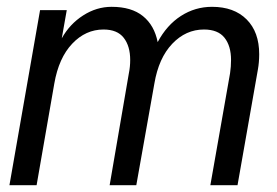

<svg xmlns="http://www.w3.org/2000/svg" viewBox="-20 -546 818 566"><path d="M680.2 0H600.1L658.2 -330.1Q661.1 -349.6 661.1 -369.1Q661.1 -410.6 641.8 -434.8Q622.6 -459 581.1 -459Q527.8 -459 487.8 -417Q447.8 -375 435.1 -299.8L381.8 0H303.2L359.9 -330.1Q363.8 -349.1 363.8 -369.1Q363.8 -410.2 344.7 -434.6Q325.7 -459 285.2 -459Q232.4 -459 192.9 -417.2Q153.3 -375.5 140.1 -299.8L87.9 0H7.8L98.1 -516.1H176.8L162.1 -433.1Q185.5 -475.1 225.1 -500.5Q264.6 -525.9 309.1 -525.9Q367.7 -525.9 401.4 -498.5Q435.1 -471.2 444.8 -421.9Q471.7 -472.2 513.4 -499Q555.2 -525.9 605 -525.9Q669.9 -525.9 707 -488.8Q744.1 -451.7 744.1 -386.2Q744.1 -362.3 740.2 -340.8Z"/></svg>

Font: Creato Display
Style: Italic
Weight: 400
Italic angle: -10°
Version: Version 1.000